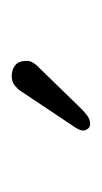

<svg xmlns="http://www.w3.org/2000/svg" viewBox="57 -777 174 328"><g transform="rotate(-90 144.0 -613.0)"><path d="M96 -546Q91 -546 88 -550Q85 -554 85 -558Q85 -563 90 -571L152 -664Q155 -669 161.5 -674.5Q168 -680 178 -680Q189 -680 196.5 -674Q204 -668 204 -655Q204 -649 202 -645.5Q200 -642 197 -638L122 -561Q117 -556 110.5 -551Q104 -546 96 -546Z"/></g></svg>

Font: Quicksand Light Light
Style: Regular
Weight: 300
Version: Version 3.006